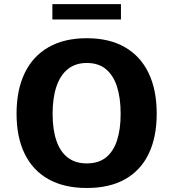

<svg xmlns="http://www.w3.org/2000/svg" viewBox="-20 -908 847 938"><path d="M404.3 10.4Q293.5 10.4 216.8 -32.5Q140.2 -75.4 100.6 -156.5Q60.9 -237.7 60.9 -352.6Q60.9 -468.6 100.7 -551Q140.4 -633.5 217.1 -677.4Q293.8 -721.3 404.2 -721.3Q514.4 -721.3 590.5 -677.3Q666.6 -633.3 706.1 -550.9Q745.6 -468.5 745.6 -353.1Q745.6 -238.1 706.5 -156.8Q667.4 -75.5 591.5 -32.6Q515.6 10.4 404.3 10.4ZM404.2 -109.7Q460.9 -109.7 497.4 -138.5Q533.8 -167.4 551.6 -221.7Q569.4 -276.1 569.4 -352.1Q569.4 -429.3 551.6 -484.8Q533.7 -540.3 497.2 -570.4Q460.6 -600.4 404.3 -600.4Q348.7 -600.4 311.5 -570.5Q274.2 -540.5 255.6 -485Q237 -429.5 237 -352.1Q237 -275.8 255.3 -221.6Q273.5 -167.4 310.6 -138.5Q347.7 -109.7 404.2 -109.7ZM235.9 -813V-887.9H570.9V-813Z"/></svg>

Font: Comme
Style: Regular
Weight: 400
Designer: Vernon Adams
Foundry: Vernon Adams
Version: Version 1.000;gftools[0.9.27]